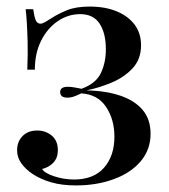

<svg xmlns="http://www.w3.org/2000/svg" viewBox="-20 -550 514 584"><path d="M253 -530Q300 -530 335 -515.5Q370 -501 389.5 -475Q409 -449 409 -412Q409 -370 383.5 -342.5Q358 -315 320 -299Q282 -283 243 -275Q302 -274 346 -259Q390 -244 414 -215.5Q438 -187 438 -143Q438 -95 408 -59.5Q378 -24 326 -5Q274 14 211 14Q168 14 135.5 4.5Q103 -5 79 -21Q58 -35 45 -53Q32 -71 32 -93Q32 -119 48.5 -136Q65 -153 93 -153Q119 -153 137.5 -137.5Q156 -122 156 -93Q156 -70 142.5 -55.5Q129 -41 108 -36Q116 -23 145.5 -13.5Q175 -4 205 -4Q265 -4 296.5 -40Q328 -76 328 -134Q328 -187 302.5 -225Q277 -263 227 -266Q217 -261 206.5 -257Q196 -253 185 -253Q163 -253 163 -270Q163 -286 186 -286Q196 -286 207 -284Q218 -282 228 -280Q272 -296 287 -328Q302 -360 302 -400Q302 -449 283 -478Q264 -507 224 -507Q187 -507 155.5 -485.5Q124 -464 105 -426Q86 -388 86 -338H63Q65 -388 64 -423Q63 -458 61.5 -482.5Q60 -507 58 -522H81Q84 -500 88.5 -489Q93 -478 103 -478Q109 -478 117.5 -483Q126 -488 137 -495Q157 -508 184 -519Q211 -530 253 -530Z"/></svg>

Font: Playfair Display Medium
Style: Regular
Weight: 500
Designer: Claus Eggers Sørensen
Foundry: Claus Eggers Sørensen
Version: Version 1.203